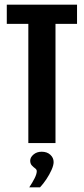

<svg xmlns="http://www.w3.org/2000/svg" viewBox="-20 -611 358 820"><path d="M101 0V-509H9V-591H309V-509H217V0ZM105 189Q119 168 128 150Q137 132 137 120Q137 113 130 108Q123 103 116 95.5Q109 88 109 75Q109 61 123 49Q137 37 158 37Q181 37 195 50Q209 63 209 81Q209 95 200 115Q191 135 178 154.5Q165 174 151 189Z"/></svg>

Font: Alumni Sans
Style: Bold
Weight: 700
Designer: Robert E. Leuschke
Foundry: Robert E. Leuschke
Version: Version 1.018